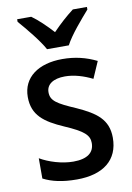

<svg xmlns="http://www.w3.org/2000/svg" viewBox="-87 -821 610 886"><g transform="rotate(-10 218.0 -378.0)"><path d="M169 -606H271C294 -651 350 -715 384 -754V-766H318C284 -740 254 -713 219 -677C188 -711 154 -744 123 -766H57V-754C92 -714 145 -650 169 -606ZM397 -151C397 -237 344 -274 256 -314C168 -352 141 -369 141 -409C141 -445 172 -468 228 -468C271 -468 316 -454 356 -434L390 -512C341 -536 290 -549 230 -549C118 -549 43 -496 43 -404C43 -318 96 -280 185 -241C273 -203 297 -181 297 -144C297 -100 266 -74 199 -74C145 -74 85 -93 44 -117V-22C85 -1 134 10 201 10C325 10 397 -47 397 -151Z"/></g></svg>

Font: Noto Sans Myanmar UI SemiCondensed Medium
Style: Regular
Weight: 500
Width: 4
Designer: Monotype Design Team
Foundry: Monotype Imaging Inc.
Version: Version 2.103